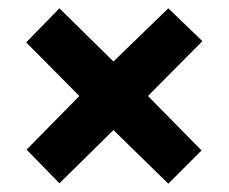

<svg xmlns="http://www.w3.org/2000/svg" viewBox="-20 -584 550 462"><path d="M385 -564 253 -436 123 -564 43 -482 171 -353 44 -224 123 -143 253 -271 385 -142 465 -222 336 -353 467 -485Z"/></svg>

Font: Noto Sans Gujarati Condensed ExtraBold
Style: Regular
Weight: 800
Width: 3
Designer: Jelle Bosma - Monotype Design Team, Universal Thirst
Foundry: Monotype Imaging Inc.
Version: Version 2.106